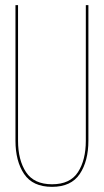

<svg xmlns="http://www.w3.org/2000/svg" viewBox="-20 -720 403 745"><path d="M50 -700V-174Q50 -99 81 -52Q112 -5 182 -5Q252 -5 282.5 -52Q313 -99 313 -174V-700H323V-174Q323 -95 289.5 -45Q256 5 182 5Q107 5 73.5 -45Q40 -95 40 -174V-700Z"/></svg>

Font: Bebas Neue Thin
Style: Regular
Weight: 200
Designer: Ryoichi Tsunekawa
Foundry: Ryoichi Tsunekawa
Version: Version 1.003;PS 001.003;hotconv 1.0.70;makeotf.lib2.5.58329